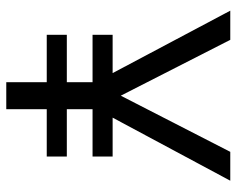

<svg xmlns="http://www.w3.org/2000/svg" viewBox="-91 -663 754 612"><g transform="rotate(90 286.0 -357.0)"><path d="M285 -365 464 -714H556L355 -339H479V-275H328V-193H479V-129H328V0H242V-129H91V-193H242V-275H91V-339H213L14 -714H107Z"/></g></svg>

Font: Noto Sans Mandaic
Style: Regular
Weight: 400
Designer: Monotype Design Team
Foundry: Monotype Imaging Inc.
Version: Version 2.002; ttfautohint (v1.8.4.7-5d5b)